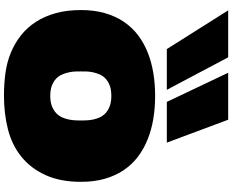

<svg xmlns="http://www.w3.org/2000/svg" viewBox="-122 -1051 1182 978"><g transform="rotate(90 469.0 -562.0)"><path d="M350.6 -1133.3H589.8L706.5 -820.8H499ZM32.7 -1133.3H272L437.5 -820.8H230ZM468.3 8.8Q408.7 8.8 353.3 1.5Q297.9 -5.9 249.3 -25.9Q200.7 -45.9 160.6 -77.4Q120.6 -108.9 91.8 -153.1Q63 -197.3 47.1 -254.6Q31.2 -312 31.2 -383.8Q31.2 -451.2 46.9 -505.4Q62.5 -559.6 90.8 -601.6Q119.1 -643.6 158.9 -673.8Q198.7 -704.1 247.3 -723.4Q295.9 -742.7 351.8 -752Q407.7 -761.2 468.3 -761.2Q528.8 -761.2 585 -752Q641.1 -742.7 689.9 -723.1Q738.8 -703.6 778.6 -673.3Q818.4 -643.1 846.7 -601.1Q875 -559.1 890.6 -505.1Q906.2 -451.2 906.2 -383.8Q906.2 -278.3 871.8 -202.9Q837.4 -127.4 777.8 -79.6Q718.3 -31.7 638.7 -11.5Q559.1 8.8 468.3 8.8ZM468.3 -538.1Q437 -538.1 415.8 -530Q394.5 -522 380.6 -508.8Q366.7 -495.6 359.4 -479Q352.1 -462.4 348.4 -445.3Q344.7 -428.2 344.2 -412.1Q343.8 -396 343.8 -383.8Q343.8 -371.6 344.2 -355.5Q344.7 -339.4 348.4 -322Q352.1 -304.7 359.4 -287.6Q366.7 -270.5 380.6 -257.1Q394.5 -243.7 415.8 -235.4Q437 -227.1 468.3 -227.1Q499.5 -227.1 520.8 -235.4Q542 -243.7 556.2 -257.1Q570.3 -270.5 577.9 -287.6Q585.4 -304.7 588.9 -322Q592.3 -339.4 593 -355.5Q593.8 -371.6 593.8 -383.8Q593.8 -396 593 -412.1Q592.3 -428.2 588.9 -445.3Q585.4 -462.4 577.9 -479Q570.3 -495.6 556.2 -508.8Q542 -522 520.8 -530Q499.5 -538.1 468.3 -538.1Z"/></g></svg>

Font: Holtwood One SC
Style: Regular
Weight: 400
Version: Version 1.000